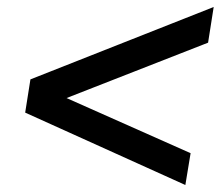

<svg xmlns="http://www.w3.org/2000/svg" viewBox="-20 -562 640 549"><path d="M510 -33 52 -240 67 -335 591 -542 575 -440 92 -251 102 -312 525 -124Z"/></svg>

Font: Mulish ExtraLight
Style: Italic
Weight: 200
Italic angle: -9°
Designer: Vernon Adams
Foundry: Vernon Adams
Version: Version 3.603